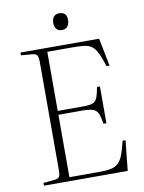

<svg xmlns="http://www.w3.org/2000/svg" viewBox="-96 -960 769 1027"><g transform="rotate(-10 288.0 -447.0)"><path d="M58 0V-15L120 -21Q139 -23 145 -32.5Q151 -42 151 -68V-655Q151 -681 145 -691Q139 -701 118 -703L58 -708V-723H485L515 -572L499 -571Q484 -619 470.5 -645.5Q457 -672 441 -684Q425 -696 399.5 -699Q374 -702 336 -702H200V-381H336Q373 -381 389.5 -387Q406 -393 414 -412Q422 -431 429 -470L445 -471V-271H429Q423 -309 415 -327.5Q407 -346 388 -353Q369 -360 330 -360H200V-21H366Q401 -21 425 -26Q449 -31 465 -45.5Q481 -60 492 -88.5Q503 -117 514 -164H530L513 0ZM298 -803Q278 -803 268 -815.5Q258 -828 258 -847Q258 -870 268.5 -882Q279 -894 299 -894Q319 -894 329 -883Q339 -872 339 -851Q339 -831 329 -817Q319 -803 298 -803Z"/></g></svg>

Font: Literata 60pt ExtraLight
Style: Regular
Weight: 250
Designer: Latin by Veronika Burian and Jose Scaglione. Greek by Irene Vlachou. Cyrillic by Vera Evstafieva.
Foundry: TypeTogether
Version: Version 3.103;gftools[0.9.29]